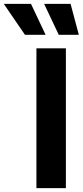

<svg xmlns="http://www.w3.org/2000/svg" viewBox="-126 -979 431 999"><path d="M216.8 -727.5Q216.8 -545.9 216.8 0Q178.7 0 63.5 0Q63.5 -181.6 63.5 -727.5Q101.6 -727.5 216.8 -727.5ZM3.9 -797.9Q-23.4 -837.9 -106.4 -959Q-71.3 -959 35.2 -959Q54.7 -918.9 111.3 -797.9Q84 -797.9 3.9 -797.9ZM179.7 -797.9Q161.1 -837.9 103.5 -959Q137.7 -959 241.2 -959Q252 -918.9 284.2 -797.9Q257.8 -797.9 179.7 -797.9Z"/></svg>

Font: DeepSea
Style: Bold
Weight: 700
Designer: Stem
Version: Version 3.019;git-0a5106e0b